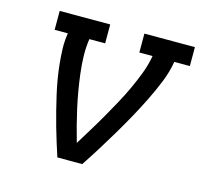

<svg xmlns="http://www.w3.org/2000/svg" viewBox="-83 -623 766 716"><g transform="rotate(15 300.0 -265.0)"><path d="M196 0Q187 -27 178.5 -54.5Q170 -82 162 -110Q154 -138 147 -166Q140 -194 133.5 -222Q127 -250 122 -279Q117 -308 114 -337Q111 -366 110 -396Q109 -426 114 -457H63V-530H258V-457H197Q192 -423 193 -389.5Q194 -356 198 -323.5Q202 -291 207.5 -259Q213 -227 220 -195.5Q227 -164 235 -133Q243 -102 252 -71Q271 -102 290 -133Q309 -164 327 -195.5Q345 -227 362.5 -259Q380 -291 395 -323.5Q410 -356 422.5 -389Q435 -422 441 -457H390V-530H585V-457H525Q518 -416 502 -376.5Q486 -337 467 -298.5Q448 -260 427 -222Q406 -184 384 -147Q362 -110 339 -73Q316 -36 292 0Z"/></g></svg>

Font: Iosevka Curly Slab Extended
Style: Italic
Weight: 400
Width: 7
Italic angle: -9°
Monospace: yes
Designer: Belleve Invis
Foundry: Belleve Invis
Version: Version 11.1.0; ttfautohint (v1.8.3)